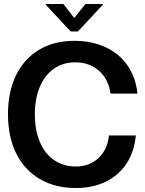

<svg xmlns="http://www.w3.org/2000/svg" viewBox="-20 -931 730 964"><path d="M361 13Q257 13 180 -32Q103 -77 61.5 -160.5Q20 -244 20 -357Q20 -470 60.5 -553Q101 -636 176 -681Q251 -726 353 -726Q441 -726 510 -694Q579 -662 620.5 -602Q662 -542 670 -461H535Q525 -533 477 -575.5Q429 -618 358 -618Q296 -618 250.5 -586Q205 -554 180 -495Q155 -436 155 -357Q155 -278 180 -218.5Q205 -159 252 -127Q299 -95 361 -95Q429 -95 474.5 -137.5Q520 -180 527 -251H662Q655 -171 616 -111Q577 -51 511.5 -19Q446 13 361 13ZM496 -907 371 -773H335L210 -907V-911H298L352 -842H354L409 -911H496Z"/></svg>

Font: Non Bureau Medium
Style: Regular
Weight: 500
Designer: Jona Saucedo
Foundry: Non Foundry
Version: Version 1.000; ttfautohint (v1.8.4)